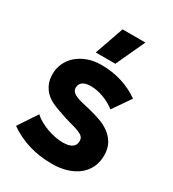

<svg xmlns="http://www.w3.org/2000/svg" viewBox="-181 -834 849 944"><g transform="rotate(30 243.5 -362.0)"><path d="M262.8 11.6Q309.2 11.6 346.5 0Q383.8 -11.6 410.4 -32.8Q437 -54 451.4 -84.2Q465.8 -114.4 465.8 -151.4Q465.8 -192.4 449.9 -219.7Q434 -247 409.2 -264.9Q384.4 -282.8 353.9 -293.5Q323.4 -304.2 293.2 -311.8Q270 -317.4 249 -322.2Q228 -327 212 -333.3Q196 -339.6 186.9 -348.6Q177.8 -357.6 177.8 -371.6Q177.8 -382.6 181.9 -390.6Q186 -398.6 193.8 -404.3Q201.6 -410 213.1 -412.7Q224.6 -415.4 238.8 -415.4Q275 -415.4 312.4 -401.3Q349.8 -387.2 378.8 -364.2L448.8 -465.4Q405.4 -496.6 350.7 -514.1Q296 -531.6 232.2 -531.6Q189.8 -531.6 155.4 -519Q121 -506.4 96.7 -485.1Q72.4 -463.8 59 -435.1Q45.6 -406.4 45.6 -373.6Q45.6 -340.8 56.2 -317.1Q66.8 -293.4 84 -276.8Q101.2 -260.2 123.9 -249.4Q146.6 -238.6 170.4 -231Q209.2 -216.6 238.2 -209.1Q267.2 -201.6 287 -194.3Q306.8 -187 316.4 -178.2Q326 -169.4 326 -152.4Q326 -140.6 321.4 -132Q316.8 -123.4 308.2 -117.6Q299.6 -111.8 286.6 -108.9Q273.6 -106 256.8 -106Q235.2 -106 212.1 -110.6Q189 -115.2 166.3 -123.5Q143.6 -131.8 123.4 -143Q103.2 -154.2 88 -168.4L17.6 -62Q68.2 -26.2 129.5 -7.3Q190.8 11.6 262.8 11.6ZM287.8 -570.6 363.6 -734.8H234L176.6 -570.6Z"/></g></svg>

Font: Fixel Variable
Style: Regular
Weight: 100
Width: 3
Designer: AlfaBravo + MacPaw
Foundry: Kyrylo Tkachov, Marchela Mozhyna, Serhii Makarenko, Maria Weinstein, Zakhar Kryvoshyya
Version: Version 1.211